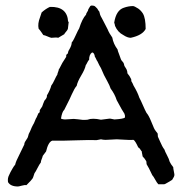

<svg xmlns="http://www.w3.org/2000/svg" viewBox="-20 -669 655 696"><path d="M429 -438 431 -430Q432 -428 434.5 -424.5Q437 -421 438.5 -418Q440 -415 441 -411Q442 -407 442 -403Q450 -394 455 -383Q456 -381 456 -378.5Q456 -376 456 -375Q461 -367 464 -359Q479 -334 485 -315Q490 -306 498 -287.5Q506 -269 511 -260Q519 -251 527.5 -230Q536 -209 538 -205Q540 -200 545 -193.5Q550 -187 551 -186Q552 -184 552 -178Q552 -172 554 -170Q556 -166 560 -156.5Q564 -147 568 -139.5Q572 -132 576 -127Q578 -120 585.5 -106Q593 -92 595 -83Q599 -74 608 -63Q608 -58 610 -49Q612 -40 612 -38Q613 -32 609 -25.5Q605 -19 604 -17Q602 -16 590 -8.5Q578 -1 574.5 -1Q571 -1 554 -1Q549 -6 542.5 -18Q536 -30 532 -34Q518 -64 513 -71Q511 -73 511 -78Q511 -83 510 -85Q505 -94 497 -102Q497 -105 495.5 -110.5Q494 -116 494 -120Q493 -121 491.5 -123Q490 -125 488.5 -127.5Q487 -130 486 -131L481 -135Q470 -159 464 -162Q452 -161 431.5 -162.5Q411 -164 403 -164Q396 -164 384 -163Q372 -162 363 -162Q354 -162 346 -164Q331 -161 330 -161Q305 -162 263 -160.5Q221 -159 207 -159H169Q155 -154 147 -120L135 -104Q134 -99 131 -92Q128 -85 128 -80Q123 -74 116 -60Q109 -46 105 -41Q104 -39 102 -32Q100 -25 98 -22Q96 -18 76 2Q70 1 59 4Q48 7 45 7Q18 7 9 -9Q8 -17 9 -23Q10 -29 14 -36.5Q18 -44 18 -45Q19 -47 25 -57.5Q31 -68 35 -72Q37 -83 51 -110L68 -145Q68 -150 70.5 -154.5Q73 -159 76.5 -164Q80 -169 81 -172Q82 -174 83 -179Q84 -184 86 -187Q87 -189 89 -193Q91 -197 92 -200Q95 -208 100 -217Q103 -221 106.5 -230.5Q110 -240 113 -244L119 -258Q120 -259 122 -260.5Q124 -262 124 -263Q124 -264 124 -267Q124 -270 125 -271Q126 -273 129 -277Q132 -281 133 -283Q134 -286 136.5 -293Q139 -300 141 -304L146 -310Q151 -317 150 -323Q162 -343 166 -359Q171 -365 177.5 -379Q184 -393 188 -399Q188 -402 190.5 -408Q193 -414 193 -417Q196 -421 200 -429.5Q204 -438 206 -441Q208 -445 213 -452Q218 -459 220 -463Q220 -464 220 -467Q220 -470 221 -471Q222 -472 224 -473.5Q226 -475 226 -476L228 -484Q229 -486 232.5 -492Q236 -498 238 -504Q240 -510 240 -515Q244 -519 248.5 -528.5Q253 -538 254 -540Q264 -562 267 -566Q278 -601 292 -616Q292 -620 296 -625.5Q300 -631 300 -635Q301 -636 303 -640Q305 -644 307 -646.5Q309 -649 313 -649Q317 -649 320.5 -648Q324 -647 327 -643.5Q330 -640 331.5 -639Q333 -638 336 -632L340 -627Q341 -621 343 -615.5Q345 -610 349 -603.5Q353 -597 354 -594Q357 -588 362 -578.5Q367 -569 370 -563Q376 -548 387 -533Q391 -510 406 -490Q407 -484 411.5 -473Q416 -462 418 -455Q419 -451 423.5 -446.5Q428 -442 429 -438ZM397 -575Q397 -576 396 -580.5Q395 -585 394 -587Q401 -632 429 -641Q446 -647 462 -647Q467 -647 481 -638Q491 -631 498 -620Q508 -603 508 -564Q496 -541 454 -532Q442 -532 427 -542Q407 -552 397 -575ZM227 -590Q229 -592 229 -589Q228 -585 227.5 -576.5Q227 -568 226 -564Q224 -559 219 -553.5Q214 -548 213 -545Q192 -533 191 -532Q185 -534 166 -532Q161 -533 152 -537Q143 -541 137 -542Q135 -545 129.5 -553Q124 -561 120 -565Q116 -583 125 -606L131 -624Q147 -638 161 -644Q224 -646 227 -590ZM433 -243V-250Q431 -256 431 -257Q425 -265 403 -306Q396 -328 381 -348Q378 -358 369 -374.5Q360 -391 357 -397L346 -422Q345 -423 340 -432.5Q335 -442 333 -447Q331 -449 328.5 -455Q326 -461 324 -463Q322 -478 314 -479Q303 -472 303 -452Q300 -450 296.5 -442.5Q293 -435 291 -433Q288 -418 274.5 -395.5Q261 -373 258 -358Q250 -349 240 -326.5Q230 -304 228 -301L213 -271Q205 -264 201 -239Q208 -236 215.5 -236Q223 -236 232.5 -237Q242 -238 247 -238Q252 -238 263 -236.5Q274 -235 279.5 -234.5Q285 -234 297 -235Q315 -242 346 -235L377 -239Q381 -239 387 -237.5Q393 -236 395 -236Q428 -238 433 -243Z"/></svg>

Font: FuturaRenner
Style: Regular
Weight: 400
Designer: Bastien Sozeau
Foundry: NBR — Bastien Sozeau
Version: Version 2.001;PS 002.001;hotconv 1.0.88;makeotf.lib2.5.64775